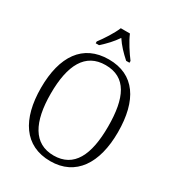

<svg xmlns="http://www.w3.org/2000/svg" viewBox="-218 -1061 1098 1201"><g transform="rotate(30 331.0 -460.5)"><path d="M209 -784V-771H233C272 -806 303 -839 331 -880C358 -839 390 -806 429 -771H453V-784C424 -822 382 -886 364 -931H298C280 -886 238 -822 209 -784ZM331 10C514 10 608 -134 608 -358C608 -588 517 -725 332 -725C145 -725 52 -586 52 -359C52 -134 144 10 331 10ZM331 -31C187 -31 123 -154 123 -358C123 -564 186 -684 332 -684C482 -684 537 -564 537 -358C537 -153 478 -31 331 -31Z"/></g></svg>

Font: Noto Serif Thai SemiCondensed Light
Style: Regular
Weight: 300
Width: 4
Designer: Monotype Design Team
Foundry: Monotype Imaging Inc.
Version: Version 2.002